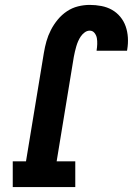

<svg xmlns="http://www.w3.org/2000/svg" viewBox="-20 -763 542 783"><path d="M32 0V-105H86L159 -548Q163 -572 169.5 -595Q176 -618 187.5 -640.5Q199 -663 215.5 -683Q232 -703 253 -717Q274 -731 298 -737Q322 -743 346 -743Q370 -743 393.5 -738.5Q417 -734 436.5 -723Q456 -712 470.5 -694.5Q485 -677 492.5 -655.5Q500 -634 501.5 -610Q503 -586 499 -562Q499 -560 498.5 -559Q498 -558 498 -556H374Q374 -557 374 -557.5Q374 -558 374 -558Q376 -570 376.5 -583Q377 -596 375 -607.5Q373 -619 365.5 -628.5Q358 -638 346 -638Q335 -638 325.5 -631Q316 -624 309.5 -614.5Q303 -605 298.5 -594.5Q294 -584 291 -573.5Q288 -563 285.5 -552.5Q283 -542 281 -531L211 -105H287V0Z"/></svg>

Font: Iosevka Curly Slab XBdObl
Style: Regular
Weight: 800
Italic angle: -9°
Monospace: yes
Designer: Belleve Invis
Foundry: Belleve Invis
Version: Version 11.1.0; ttfautohint (v1.8.3)